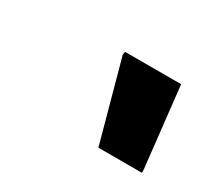

<svg xmlns="http://www.w3.org/2000/svg" viewBox="-49 -781 303 279"><g transform="rotate(30 103.0 -642.0)"><path d="M133 -572 96 -707 97 -712H191L206 -577V-572Z"/></g></svg>

Font: Saira ExtraCondensed SemiBold
Style: Italic
Weight: 600
Width: 2
Italic angle: -12°
Designer: Hector Gatti with collaboration of the Omnibus-Type team
Foundry: Omnibus-Type
Version: Version 1.101